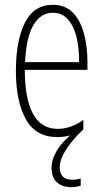

<svg xmlns="http://www.w3.org/2000/svg" viewBox="-20 -559 428 797"><path d="M228 135Q228 187 280 187Q291 187 300.5 185.5Q310 184 315 182V212Q308 214 298 216Q288 218 276 218Q239 218 216.5 198Q194 178 194 138Q194 103 215 68Q236 33 271 3Q245 10 218 10Q128 10 87 -64.5Q46 -139 46 -264Q46 -391 83.5 -465Q121 -539 199 -539Q252 -539 283.5 -505.5Q315 -472 329 -418Q343 -364 343 -303V-269H83Q83 -149 117 -86.5Q151 -24 220 -24Q273 -24 326 -61V-22Q301 1 278.5 28.5Q256 56 242 83.5Q228 111 228 135ZM199 -506Q149 -506 119 -455.5Q89 -405 84 -301H308Q309 -357 298 -403.5Q287 -450 262.5 -478Q238 -506 199 -506Z"/></svg>

Font: Noto Sans Malayalam ExtraCondensed ExtraLight
Style: Regular
Weight: 200
Width: 2
Designer: Jelle Bosma - Monotype Design Team
Foundry: Monotype Imaging Inc.
Version: Version 2.104; ttfautohint (v1.8.4.7-5d5b)